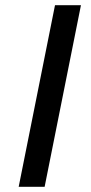

<svg xmlns="http://www.w3.org/2000/svg" viewBox="-20 -720 350 740"><path d="M52 0 192 -700H292L152 0Z"/></svg>

Font: Montserrat Thin Medium
Style: Italic
Weight: 500
Italic angle: -11.3°
Version: Version 9.000